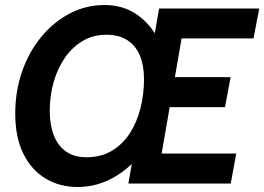

<svg xmlns="http://www.w3.org/2000/svg" viewBox="-20 -734 1057 768"><path d="M290.5 14Q218.5 14 162 -20Q105.5 -54 73.2 -119.5Q41 -185 41 -279.5Q41 -371 69 -450Q97 -529 146.5 -588.2Q196 -647.5 260.5 -680.8Q325 -714 398 -714Q473 -714 529 -674.8Q585 -635.5 616.2 -570Q647.5 -504.5 647.5 -426.5Q647.5 -334.5 619 -254.5Q590.5 -174.5 540.8 -114.2Q491 -54 426.8 -20Q362.5 14 290.5 14ZM326 -105Q384 -105 427.2 -130.8Q470.5 -156.5 499 -200.5Q527.5 -244.5 541.8 -300.8Q556 -357 556 -417.5Q556 -472 539.5 -511.8Q523 -551.5 489.5 -573.2Q456 -595 405 -595Q352.5 -595 310.8 -570.2Q269 -545.5 239.5 -502.8Q210 -460 194.5 -405.5Q179 -351 179 -291Q179 -234.5 195.2 -192.8Q211.5 -151 244 -128Q276.5 -105 326 -105ZM493.5 0 616.5 -700H1017L994 -580.5H649.5L716 -635.5L617 -65L570.5 -120H925L903 0ZM631 -305.5 654 -425.5H902.5L880 -305.5Z"/></svg>

Font: Cabin
Style: Bold Italic
Weight: 700
Width: 4
Italic angle: -10°
Designer: Pablo Impallari
Foundry: Pablo Impallari. http://www.impallari.com Igino Marini. http://www.ikern.com
Version: Version 3.001